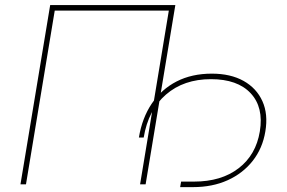

<svg xmlns="http://www.w3.org/2000/svg" viewBox="-20 -748 1165 779"><path d="M691.4 -727.5 570.8 0H548.3L665 -705.1H202.1L85.4 0H63L183.6 -727.5ZM710.9 11.2 714.8 -11.2H767.1Q877.9 -11.2 948.2 -65.4Q1018.6 -119.6 1034.2 -214.8Q1050.3 -312.5 997.1 -369.6Q943.8 -426.8 835.9 -426.8Q725.6 -426.8 653.6 -364.5Q581.5 -302.2 563 -189.9H543.5Q556.6 -269.5 595.7 -327.6Q634.8 -385.7 696.5 -417.5Q758.3 -449.2 839.4 -449.2Q915.5 -449.2 968.3 -419.7Q1021 -390.1 1044.7 -337.4Q1068.4 -284.7 1056.6 -214.8Q1045.4 -146.5 1005.6 -95.7Q965.8 -44.9 903.8 -16.8Q841.8 11.2 763.2 11.2Z"/></svg>

Font: Inter 17pt Thin
Style: Italic
Weight: 250
Italic angle: -9.3988°
Version: Version 4.001;git-66647c0bb